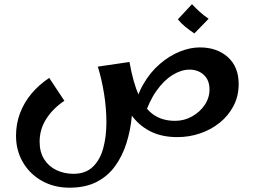

<svg xmlns="http://www.w3.org/2000/svg" viewBox="-20 -632 1192 899"><path d="M305.2 246.8Q233.2 246.8 176.5 215Q119.8 183.2 87.4 128Q55 72.8 55 3.5Q55 -52.2 73.8 -102Q92.5 -151.8 127.4 -193.5Q162.2 -235.2 210.5 -267.2L281.5 -160Q228.8 -125.2 197.1 -76.1Q165.5 -27 165.5 31.2Q165.5 80 186.9 113.8Q208.2 147.5 244.4 164.6Q280.5 181.8 324 181.8Q381 181.8 414.9 148.9Q448.8 116 463.5 61.5Q478.2 7 478.2 -59.2Q478.2 -125.5 467.2 -193.5Q456.2 -261.5 438 -320L586.2 -341.8Q596.5 -284.8 600 -219.2Q603.5 -153.8 597.2 -87.8Q591 -21.8 572.1 38.2Q553.2 98.2 519.1 145.5Q485 192.8 432.5 219.8Q380 246.8 305.2 246.8ZM811.2 10Q740.8 10 689.8 -14.2Q638.8 -38.5 604 -81.8Q569.2 -125 547.5 -182.8Q525.8 -240.5 512.5 -308L586.2 -341.8Q603.2 -245.8 630.2 -184.9Q657.2 -124 698.8 -95.1Q740.2 -66.2 799.8 -66.2Q842.5 -66.2 879.2 -86.8Q916 -107.2 938.5 -140.6Q961 -174 961 -213.2Q961 -256.5 934.5 -281.2Q908 -306 867 -306Q828.8 -306 788 -280.9Q747.2 -255.8 712.2 -206.2Q677.2 -156.8 654.2 -83L606.2 -106Q618.2 -181 650.9 -237.5Q683.5 -294 728.4 -332.5Q773.2 -371 821.9 -390.5Q870.5 -410 915.5 -410Q996.2 -410 1046.9 -364.5Q1097.5 -319 1097.5 -238.8Q1097.5 -181.5 1073.2 -135.5Q1049 -89.5 1008.1 -56.9Q967.2 -24.2 916.1 -7.1Q865 10 811.2 10ZM890.2 -475.5Q868.8 -489.2 848.1 -506.2Q827.5 -523.2 812.8 -541.5L879 -612.5Q897.2 -592.8 915.5 -576.4Q933.8 -560 956.8 -544Z"/></svg>

Font: Marhey Light
Style: Regular
Weight: 300
Designer: Nur Syamsi & Bustanul Arifin
Foundry: Namelatype
Version: Version 1.000